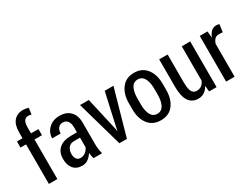

<svg xmlns="http://www.w3.org/2000/svg" viewBox="-63 -1342 2509 1923"><g transform="rotate(-30 1191.0 -381.0)"><path d="M88.4 0V-457.5H24.4V-528.3H88.4V-596.2Q88.4 -682.1 126.5 -727.1Q164.6 -772 235.8 -772Q250 -772 263.9 -769.3Q277.8 -766.6 295.4 -761.7L285.6 -689Q277.8 -691.4 268.6 -692.9Q259.3 -694.3 247.6 -694.3Q216.3 -694.3 201.4 -669.4Q186.5 -644.5 186.5 -596.2V-528.3H272.5V-457.5H186.5V0Z M605 0Q600.1 -18.1 596.7 -34.4Q593.3 -50.8 591.8 -66.4L590.8 -66.9Q570.3 -33.2 540 -11.7Q509.8 9.8 472.2 9.8Q406.7 9.8 371.3 -31.5Q335.9 -72.8 335.9 -145Q335.9 -222.2 384 -264.6Q432.1 -307.1 522.5 -307.1H590.3V-361.3Q590.3 -410.6 571 -437.3Q551.8 -463.9 515.1 -463.9Q481.4 -463.9 462.4 -440.2Q443.4 -416.5 443.4 -378.4L345.2 -378.9Q345.2 -443.8 393.6 -491Q441.9 -538.1 521.5 -538.1Q597.2 -538.1 642.8 -492.9Q688.5 -447.8 688.5 -360.4V-115.2Q688.5 -85 692.1 -56.9Q695.8 -28.8 703.6 0ZM494.6 -66.4Q526.9 -66.4 552.2 -85.7Q577.6 -105 590.3 -135.3V-245.6H521Q478.5 -245.6 456.1 -216.8Q433.6 -188 433.6 -145.5Q433.6 -109.4 449.2 -87.9Q464.8 -66.4 494.6 -66.4Z M939 -158.7 946.8 -116.7H948.2L956.5 -158.7L1039.1 -528.3H1140.1L990.7 0H903.8L753.4 -528.3H855Z M1186 -297.4Q1186 -404.8 1237.3 -471.4Q1288.6 -538.1 1381.3 -538.1Q1474.6 -538.1 1525.9 -471.4Q1577.1 -404.8 1577.1 -297.4V-230Q1577.1 -121.6 1526.1 -55.9Q1475.1 9.8 1382.3 9.8Q1288.6 9.8 1237.3 -56.2Q1186 -122.1 1186 -230ZM1284.2 -230Q1284.2 -155.8 1307.6 -110.4Q1331.1 -64.9 1382.3 -64.9Q1432.1 -64.9 1455.8 -110.6Q1479.5 -156.2 1479.5 -230V-297.4Q1479.5 -370.6 1455.6 -416.3Q1431.6 -461.9 1381.3 -461.9Q1330.6 -461.9 1307.4 -416.3Q1284.2 -370.6 1284.2 -297.4Z M1935.1 -67.4H1934.1Q1914.1 -29.8 1883.8 -10Q1853.5 9.8 1813.5 9.8Q1744.1 9.8 1706.5 -44.2Q1668.9 -98.1 1668.9 -216.3V-528.3H1766.6V-215.3Q1766.6 -132.3 1783.7 -99.6Q1800.8 -66.9 1837.4 -66.9Q1871.6 -66.9 1894 -83.3Q1916.5 -99.6 1930.2 -130.9V-528.3H2027.8V0H1941.4Z M2356 -444.8 2310.5 -447.3Q2282.7 -447.3 2264.6 -429.9Q2246.6 -412.6 2236.3 -379.9V0H2138.2V-528.3H2228L2234.4 -454.6H2235.8Q2251.5 -494.1 2275.6 -516.1Q2299.8 -538.1 2333 -538.1Q2342.3 -538.1 2351.8 -536.4Q2361.3 -534.7 2367.7 -532.2Z"/></g></svg>

Font: Franco
Style: Regular
Weight: 400
Designer: Google
Version: Version 1.200311; 2013